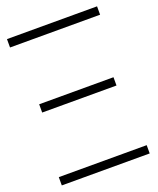

<svg xmlns="http://www.w3.org/2000/svg" viewBox="-136 -811 735 894"><g transform="rotate(-20 231.5 -364.0)"><path d="M7.3 -686V-727.5H453.6V-686ZM14.2 0V-41H449.7V0ZM44.4 -350.1V-391.1H412.6V-350.1Z"/></g></svg>

Font: Inter Extra Light
Style: Regular
Weight: 200
Designer: Rasmus Andersson
Foundry: rsms
Version: Version 4.000;git-3c8e0fc